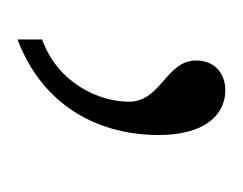

<svg xmlns="http://www.w3.org/2000/svg" viewBox="-49 -74 277 219"><g transform="rotate(90 89.5 35.5)"><path d="M25 126V154C104 124 134 58 134 -7C134 -62 109 -83 83 -83C63 -83 49 -70 49 -50C49 -15 96 -10 96 27C96 61 75 108 25 126Z"/></g></svg>

Font: Noto Serif Georgian Condensed ExtraLight
Style: Regular
Weight: 200
Width: 3
Designer: Monotype Design Team, Akaki Razmadze
Foundry: Google LLC
Version: Version 2.003